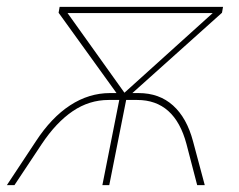

<svg xmlns="http://www.w3.org/2000/svg" viewBox="-43 -537 694 557"><path d="M61 -127Q106 -196 160.5 -231.5Q215 -267 276 -267H295L127 -500L130 -517H604L601 -500L341 -267H359Q419 -267 459 -231Q499 -195 517 -127L551 0H529L498 -119Q464 -247 355 -247H323L274 0H254L303 -247H272Q216 -247 168 -214.5Q120 -182 78 -119L-1 0H-23ZM574 -499H153L318 -268Z"/></svg>

Font: Argentum Sans Thin
Style: Italic
Weight: 100
Italic angle: -11°
Designer: Julieta Ulanovsky (font), Cristiano Sobral (main changes and remaster)
Foundry: Julieta Ulanovsky (font), Cristiano Sobral (main changes and remaster)
Version: Version 2.007;June 15, 2022;FontCreator 14.0.0.2814 64-bit; 